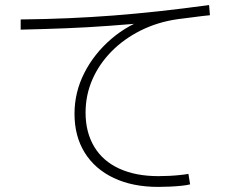

<svg xmlns="http://www.w3.org/2000/svg" viewBox="-20 -753 920 753"><path d="M272.2 -306.7Q272.2 -391.1 310.6 -466.7Q348.9 -542.2 416.1 -600Q483.3 -657.8 570 -685.6L576.7 -665.6Q490 -657.8 407.2 -651.7Q324.4 -645.6 240 -642.2Q155.6 -638.9 61.1 -636.7V-676.7Q161.1 -677.8 250 -681.7Q338.9 -685.6 425 -692.2Q511.1 -698.9 603.3 -708.9Q695.6 -718.9 800 -733.3L803.3 -693.3Q770 -690 738.3 -685.6Q706.7 -681.1 676.7 -677.8Q598.9 -666.7 532.8 -633.9Q466.7 -601.1 417.8 -551.7Q368.9 -502.2 342.2 -441.1Q315.6 -380 315.6 -311.1Q315.6 -234.4 349.4 -177.8Q383.3 -121.1 447.8 -91.7Q512.2 -62.2 601.1 -62.2Q621.1 -62.2 643.9 -63.3Q666.7 -64.4 687.2 -66.7Q707.8 -68.9 718.9 -71.1L725.6 -30Q713.3 -26.7 691.7 -24.4Q670 -22.2 646.1 -21.1Q622.2 -20 600 -20Q500 -20 426.1 -55Q352.2 -90 312.2 -154.4Q272.2 -218.9 272.2 -306.7Z"/></svg>

Font: Paperlogy 2 ExtraLight
Style: Regular
Weight: 250
Designer: redesigned by Lee Juim, glyphs from Gmarket Sans & Montserrat
Foundry: PT&
Version: Version 1.001